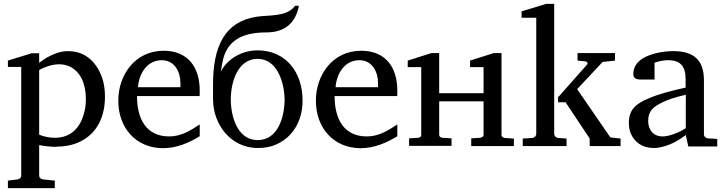

<svg xmlns="http://www.w3.org/2000/svg" viewBox="-20 -757 3755 995"><path d="M183 -59V-394C193 -400 204 -405 215 -409C233 -416 260 -424 285 -424C308 -424 328 -419 346 -410C398 -382 425 -323 425 -243C425 -217 422 -192 415 -168C396 -99 351 -43 264 -43C233 -43 205 -50 183 -59ZM272 3C311 3 346 -3 377 -15C467 -50 524 -132 524 -256C524 -293 519 -326 509 -355C483 -428 428 -492 333 -492C314 -492 295 -489 277 -483C239 -470 210 -453 183 -431V-481H144L21 -443V-410H90V153C90 165 80 172 69 173L21 179V218H264V179L205 173C194 172 183 165 183 153V-5C209 0 241 4 272 4Z M690 -259H1014C1015 -263 1015 -268 1015 -287C1015 -411 952 -494 828 -494C680 -494 593 -369 593 -235C593 -93 686 11 825 11C895 11 960 -17 1015 -51V-112C966 -80 919 -50 857 -50C737 -50 690 -142 690 -259ZM915 -327V-305H695C700 -375 742 -445 818 -445C885 -445 915 -385 915 -327Z M1455 -241C1454 -150 1421 -31 1315 -31C1208 -31 1176 -159 1176 -241C1176 -330 1211 -452 1315 -452C1421 -452 1454 -321 1455 -241ZM1548 -236C1548 -384 1460 -496 1315 -496C1235 -496 1160 -454 1124 -386L1133 -435C1153 -543 1230 -589 1360 -589C1462 -589 1513 -644 1529 -727H1509C1468 -668 1368 -680 1308 -670C1143 -644 1084 -514 1084 -320V-243C1084 -171 1111 -110 1147 -68C1184 -25 1240 10 1317 10C1352 10 1384 4 1413 -9C1493 -45 1548 -125 1548 -236Z M1714 -259H2038C2039 -263 2039 -268 2039 -287C2039 -411 1976 -494 1852 -494C1704 -494 1617 -369 1617 -235C1617 -93 1710 11 1849 11C1919 11 1984 -17 2039 -51V-112C1990 -80 1943 -50 1881 -50C1761 -50 1714 -142 1714 -259ZM1939 -327V-305H1719C1724 -375 1766 -445 1842 -445C1909 -445 1939 -385 1939 -327Z M2422 0H2643V-39L2596 -42C2588 -43 2579 -49 2579 -57V-425V-482H2539L2416 -443V-409H2486V-274H2256V-425V-482H2216L2093 -443V-409H2163V-57C2163 -49 2156 -44 2147 -43L2100 -40V-1H2320V-40L2273 -43C2264 -44 2256 -49 2256 -58V-232H2486V-58C2486 -50 2477 -44 2469 -43L2422 -40Z M2872 -256V-227H2911L3036 -39V0H3196V-39L3143 -45L2971 -295L3103 -436L3167 -443V-482H2973V-443L3014 -439C3022 -438 3029 -429 3022 -422L2875 -256ZM2852 -227V-256V-737H2811L2683 -698V-665H2759V-64C2759 -52 2749 -43 2738 -42L2689 -39V0H2916V-39L2873 -42C2862 -43 2852 -52 2852 -64Z M3339 -130C3339 -183 3367 -203 3404 -222C3441 -242 3483 -254 3534 -266V-93C3521 -84 3508 -77 3494 -71C3473 -62 3442 -50 3413 -50C3367 -50 3339 -83 3339 -130ZM3470 -492C3418 -492 3366 -481 3329 -464C3295 -448 3262 -421 3262 -374C3262 -351 3277 -345 3299 -345H3372V-432C3389 -438 3415 -445 3442 -445C3508 -445 3533 -412 3533 -346V-303C3460 -287 3397 -271 3341 -247C3285 -223 3239 -196 3239 -121C3239 -100 3242 -81 3249 -65C3268 -21 3307 10 3369 10C3379 10 3389 9 3399 7C3454 -4 3495 -28 3534 -57L3547 2H3697V-37L3649 -40C3638 -41 3628 -49 3628 -61V-341C3628 -445 3576 -492 3470 -492Z"/></svg>

Font: Veleka
Style: Regular
Weight: 400
Designer: Stefan Peev, Context Ltd, 2016; SIL International, 1997-2014.
Foundry: Stefan Peev, Context Ltd, 2016
Version: Version 1.000